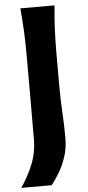

<svg xmlns="http://www.w3.org/2000/svg" viewBox="-63 -819 472 1025"><g transform="rotate(-5 173.5 -306.5)"><path d="M8.3 171.4Q47.4 114.7 72.8 51.8Q98.1 -11.2 98.1 -83.5L98.6 -336.4V-522Q98.6 -597.2 95.7 -658Q92.8 -718.8 86.9 -783.7H270Q263.7 -718.8 260.7 -658Q257.8 -597.2 257.8 -522V-352.5Q257.8 -279.3 262 -209.5Q266.1 -139.6 266.1 -74.7Q266.1 -18.6 250.7 27.6Q235.4 73.7 213.4 109.9Q191.4 146 171.4 171.4Z"/></g></svg>

Font: Pinar DS4-SemiBold
Style: Regular
Weight: 600
Designer: Amin Abedi
Version: Version 2.000